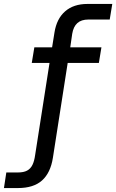

<svg xmlns="http://www.w3.org/2000/svg" viewBox="-130 -750 589 973"><path d="M-110 203 -98 124H-40Q-10 124 7.5 114.5Q25 105 34.5 85.5Q44 66 48 36L121 -431H31L44 -510H134L146 -585Q157 -655 200 -692.5Q243 -730 313 -730H439L426 -651H318Q282 -651 262 -633Q242 -615 236 -579L226 -510H384L371 -431H213L138 50Q126 126 83 164.5Q40 203 -39 203Z"/></svg>

Font: MuseoModerno
Style: Italic
Weight: 400
Italic angle: -9°
Designer: Pablo Cosgaya, Héctor Gatti, Marcela Romero, and the Authors of The MuseoModerno Project.
Foundry: Omnibus-Type Team
Version: Version 1.003